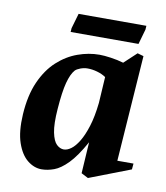

<svg xmlns="http://www.w3.org/2000/svg" viewBox="-73 -667 639 739"><g transform="rotate(10 246.5 -298.0)"><path d="M138 8.1Q109 8.1 82.9 -12.6Q56.8 -33.4 41.9 -76.7Q27 -120 31.1 -188Q35.8 -263.2 59.4 -316.1Q83 -369 118.9 -401.7Q154.9 -434.5 197.3 -449.7Q239.7 -465 282 -465Q300.1 -465 326.6 -461.2Q353.1 -457.4 376.5 -450.5L425.1 -495.9L449.1 -489L420 -75.1H483.1L481.1 -52L319.9 10.1L292.9 -3.9L300.6 -126.3Q268.2 -67.9 240 -39.1Q211.7 -10.3 186.6 -1.1Q161.4 8.1 138 8.1ZM209.1 -82Q222.5 -82 237.6 -93Q252.7 -104 267.2 -127.9Q281.7 -151.7 293.6 -189.6Q305.5 -227.4 311.4 -281.6L317.7 -384.1Q303.1 -394 283.7 -399.5Q264.4 -405 245.9 -405Q232.1 -405 218.1 -399.8Q204 -394.5 197.9 -388Q183.4 -371.8 173.7 -335.6Q164.1 -299.5 159.1 -231.9Q154.5 -172.4 161.2 -139.6Q167.9 -106.9 181.1 -94.4Q194.2 -82 209.1 -82ZM156.9 -532 157.9 -547 175 -605.9H439.9L438.9 -590.9L422.1 -532Z"/></g></svg>

Font: Ancizar Serif Light
Style: Italic
Weight: 300
Italic angle: -4°
Designer: Cesar Puertas, Viviana Monsalve, Julian Moncada, Julian Prieto, Jose Castro, Felipe Aragon, Mariel Hernandez, Sara Alarc
Version: Version 8.100